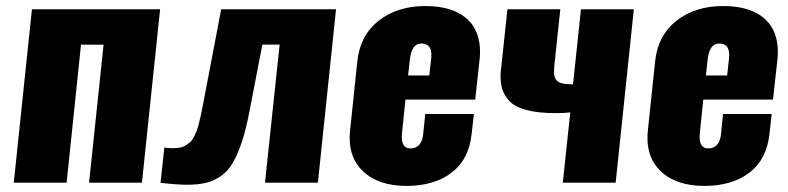

<svg xmlns="http://www.w3.org/2000/svg" viewBox="-20 -609 2628 640"><path d="M25.9 0H202.1L250 -460H325.2L276.9 0H453.1L513.7 -578.1H86.4Z M515.1 0.5C552.2 4.7 581.7 6.8 603.5 6.8C627.9 6.8 648.8 4.7 666.3 0.5C683.7 -3.7 700.2 -11.1 715.8 -21.7C731.4 -32.3 744.9 -47.2 756.1 -66.4C767.3 -85.6 777.7 -109.7 787.1 -138.7C796.5 -167.6 805.2 -203.1 813 -245.1L854.5 -460.4H912.1L863.3 0H1039.6L1100.1 -578.1H717.3L657.7 -265.6C654.8 -251 652.3 -238.9 650.4 -229.2C648.4 -219.6 646.1 -209.4 643.3 -198.5C640.5 -187.6 637.9 -178.8 635.3 -172.1C632.6 -165.4 629.5 -158.5 625.7 -151.4C622 -144.2 617.9 -138.8 613.5 -135C609.1 -131.3 604.1 -127.6 598.4 -124C592.7 -120.4 586.4 -118.1 579.6 -116.9C572.8 -115.8 565 -115.2 556.4 -115C547.8 -114.8 538.2 -115.6 527.8 -117.2Z M1335 10.7C1396.8 10.7 1447 -4.1 1485.6 -33.7C1524.2 -63.3 1546.4 -106.4 1552.2 -163.1L1559.6 -229H1397.5L1390.6 -161.1C1387 -129.9 1372.7 -114.3 1347.7 -114.3C1328.8 -114.3 1319.3 -127.4 1319.3 -153.8C1319.3 -158 1319.7 -162.8 1320.3 -168L1331.5 -276.9H1564L1578.6 -409.7C1579.6 -418.8 1580.1 -427.6 1580.1 -436C1580.1 -481.6 1566.7 -517.3 1540 -543C1508.1 -573.6 1460.8 -588.9 1397.9 -588.9C1335.4 -588.9 1283.4 -572.4 1241.9 -539.6C1200.4 -506.7 1176.8 -461.3 1170.9 -403.3L1147 -174.8C1146 -166 1145.5 -157.6 1145.5 -149.4C1145.5 -103.5 1160.2 -66.6 1189.5 -38.6C1224 -5.7 1272.5 10.7 1335 10.7ZM1340.3 -357.4 1346.2 -410.6C1350.1 -446.1 1362.8 -463.9 1384.3 -463.9C1406.7 -463.9 1418 -451.3 1418 -426.3C1418 -423 1417.8 -419.6 1417.5 -416L1411.1 -357.4Z M1856 0H2032.2L2092.8 -578.1H1916.5L1890.1 -328.1H1878.4C1855.3 -328.8 1840.5 -333.7 1834 -342.8C1828.8 -349.3 1826.3 -359.4 1826.7 -373C1826.7 -377.9 1827 -383.1 1827.6 -388.7L1847.7 -578.1H1671.4L1649.9 -376.5C1648.9 -368 1648.4 -359.9 1648.4 -352.1C1648.8 -339.7 1650.1 -328.5 1652.3 -318.4C1656.2 -302.1 1664.4 -287.1 1676.8 -273.4C1689.1 -259.8 1708.3 -249.4 1734.4 -242.4C1760.4 -235.4 1793.5 -231.9 1833.5 -231.9C1850.7 -231.9 1866.5 -232.7 1880.9 -234.4Z M2327.6 10.7C2389.5 10.7 2439.7 -4.1 2478.3 -33.7C2516.8 -63.3 2539.1 -106.4 2544.9 -163.1L2552.2 -229H2390.1L2383.3 -161.1C2379.7 -129.9 2365.4 -114.3 2340.3 -114.3C2321.5 -114.3 2312 -127.4 2312 -153.8C2312 -158 2312.3 -162.8 2313 -168L2324.2 -276.9H2556.6L2571.3 -409.7C2572.3 -418.8 2572.8 -427.6 2572.8 -436C2572.8 -481.6 2559.4 -517.3 2532.7 -543C2500.8 -573.6 2453.5 -588.9 2390.6 -588.9C2328.1 -588.9 2276.1 -572.4 2234.6 -539.6C2193.1 -506.7 2169.4 -461.3 2163.6 -403.3L2139.6 -174.8C2138.7 -166 2138.2 -157.6 2138.2 -149.4C2138.2 -103.5 2152.8 -66.6 2182.1 -38.6C2216.6 -5.7 2265.1 10.7 2327.6 10.7ZM2333 -357.4 2338.9 -410.6C2342.8 -446.1 2355.5 -463.9 2377 -463.9C2399.4 -463.9 2410.6 -451.3 2410.6 -426.3C2410.6 -423 2410.5 -419.6 2410.2 -416L2403.8 -357.4Z"/></svg>

Font: Oswald
Style: Heavy
Weight: 800
Designer: Vernon Adams
Foundry: Vernon Adams
Version: 3.0; ttfautohint (v0.95.6-bc232) -l 8 -r 50 -G 200 -x 0 -w "